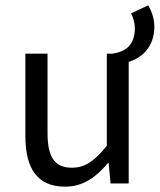

<svg xmlns="http://www.w3.org/2000/svg" viewBox="-20 -687 598 719"><path d="M224 12C291 12 339 -23 384 -76H387L394 0H462V-455C508 -470 558 -507 558 -588C558 -617 548 -645 535 -667L471 -637C479 -621 485 -601 485 -582C485 -516 448 -493 401 -486H380V-141C334 -84 299 -59 249 -59C185 -59 158 -98 158 -189V-486H75V-178C75 -54 121 12 224 12Z"/></svg>

Font: Giro Sans Regular
Style: Regular
Weight: 400
Designer: Paul D. Hunt
Foundry: Adobe Systems Incorporated
Version: Version 1.000;PS 1.0;hotconv 1.0.88;makeotf.lib2.5.647800